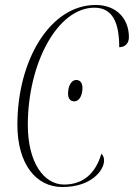

<svg xmlns="http://www.w3.org/2000/svg" viewBox="-20 -743 539 773"><path d="M231 10C349 10 399 -58 399 -97C399 -110 394 -119 388 -124C365 -45 315 0 238 0C157 0 92 -88 92 -240C92 -489 212 -712 360 -712C434 -712 460 -651 460 -553C483 -553 499 -568 499 -593C499 -670 447 -723 365 -723C182 -723 50 -501 50 -241C50 -84 124 10 231 10ZM279 -335C301 -335 312 -362 312 -389C312 -407 304 -421 287 -421C265 -421 254 -393 254 -367C254 -345 264 -335 279 -335Z"/></svg>

Font: Noto Serif Display ExtraCondensed ExtraLight
Style: Italic
Weight: 200
Width: 2
Italic angle: -12°
Designer: Monotype Design Team
Foundry: Monotype Imaging Inc.
Version: Version 2.009